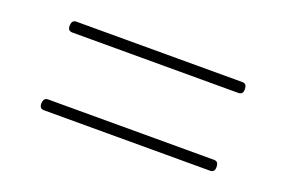

<svg xmlns="http://www.w3.org/2000/svg" viewBox="-51 -728 866 580"><g transform="rotate(20 381.5 -437.5)"><path d="M115 -545Q107 -545 103.5 -549Q100 -553 100 -561Q100 -580 115 -580H648Q656 -580 659.5 -575.5Q663 -571 663 -561Q663 -545 648 -545ZM115 -295Q107 -295 103.5 -299Q100 -303 100 -311Q100 -330 115 -330H648Q656 -330 659.5 -325.5Q663 -321 663 -311Q663 -295 648 -295Z"/></g></svg>

Font: Playwrite NG Modern Thin
Style: Regular
Weight: 250
Designer: Veronika Burian, José Scaglione
Foundry: TypeTogether
Version: Version 1.002